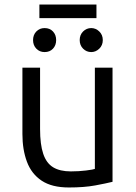

<svg xmlns="http://www.w3.org/2000/svg" viewBox="-20 -817 600 848"><path d="M284 11Q209 11 164 -19Q119 -49 99 -102.5Q79 -156 79 -225V-518H157V-247Q157 -179 171 -137.5Q185 -96 215 -78Q245 -60 293 -60Q328 -60 360 -64Q392 -68 399 -71V-518H477V-14Q449 -7 400.5 2Q352 11 284 11ZM154 -737V-797H406V-737ZM177 -587Q155 -587 140.5 -602Q126 -617 126 -640Q126 -663 140.5 -678Q155 -693 177 -693Q200 -693 214 -678Q228 -663 228 -640Q228 -617 214 -602Q200 -587 177 -587ZM383 -587Q362 -587 347 -602Q332 -617 332 -640Q332 -663 347 -678Q362 -693 383 -693Q403 -693 418.5 -678Q434 -663 434 -640Q434 -617 418.5 -602Q403 -587 383 -587Z"/></svg>

Font: Ubuntu Sans Mono
Style: Regular
Weight: 400
Monospace: yes
Designer: Dalton Maag Ltd
Foundry: Dalton Maag Ltd
Version: Version 1.006